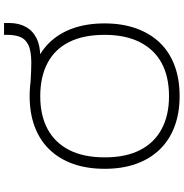

<svg xmlns="http://www.w3.org/2000/svg" viewBox="-0 -876 884 923"><g transform="rotate(-90 441.5 -414.0)"><path d="M441 8Q360 8 295 -16.5Q230 -41 185 -87.5Q140 -134 116 -200.5Q92 -267 92 -352Q92 -437 115.5 -503.5Q139 -570 184 -617Q229 -664 294 -688.5Q359 -713 442 -713Q524 -713 589 -688.5Q654 -664 699 -617.5Q744 -571 767.5 -504.5Q791 -438 791 -353Q791 -268 767 -201Q743 -134 698.5 -87.5Q654 -41 589 -16.5Q524 8 441 8ZM441 -43Q534 -43 599.5 -78Q665 -113 700.5 -182.5Q736 -252 736 -353Q736 -454 701.5 -523Q667 -592 600.5 -627Q534 -662 441 -662Q349 -662 283.5 -627Q218 -592 182.5 -523Q147 -454 147 -352Q147 -251 182 -182.5Q217 -114 283 -78.5Q349 -43 441 -43ZM563 -662 504 -709Q533 -707 559 -706Q585 -705 602 -705Q659 -705 688 -719.5Q717 -734 726.5 -760Q736 -786 736 -821V-836H793V-812Q793 -765 774 -731Q755 -697 719 -679.5Q683 -662 631 -662Z"/></g></svg>

Font: Nunito Sans 7pt SemiExpanded ExtraLight
Style: Regular
Weight: 250
Width: 6
Designer: Vernon Adams
Foundry: Vernon Adams
Version: Version 3.101;gftools[0.9.27]